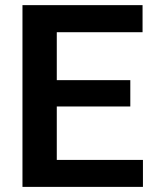

<svg xmlns="http://www.w3.org/2000/svg" viewBox="-20 -731 604 751"><path d="M539.1 -105.5V0H67.9V-710.9H537.6V-605H202.1V-417.5H489.7V-314.5H202.1V-105.5Z"/></svg>

Font: Vazirmatn RD SemiBold
Style: Regular
Weight: 600
Designer: Saber Rastikerdar
Foundry: Saber Rastikerdar
Version: Version 32.102